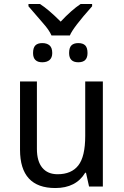

<svg xmlns="http://www.w3.org/2000/svg" viewBox="-20 -950 630 978"><path d="M433.6 0 418 -70.3H414.1Q367.2 7.8 261.7 7.8Q171.9 7.8 127 -41Q82 -89.8 82 -187.5V-535.2H168V-191.4Q168 -128.9 195.3 -95.7Q222.7 -62.5 273.4 -62.5Q343.8 -62.5 378.9 -107.4Q414.1 -152.3 414.1 -257.8V-535.2H503.9V0ZM246.1 -679.7Q246.1 -656.2 232.4 -644.5Q218.8 -632.8 195.3 -632.8Q171.9 -632.8 160.2 -644.5Q148.4 -656.2 148.4 -679.7Q148.4 -707 160.2 -718.8Q171.9 -730.5 195.3 -730.5Q218.8 -730.5 232.4 -718.8Q246.1 -707 246.1 -679.7ZM425.8 -679.7Q425.8 -656.2 414.1 -644.5Q402.3 -632.8 378.9 -632.8Q355.5 -632.8 343.8 -644.5Q332 -656.2 332 -679.7Q332 -707 343.8 -718.8Q355.5 -730.5 378.9 -730.5Q402.3 -730.5 414.1 -718.8Q425.8 -707 425.8 -679.7ZM449.2 -918Q351.6 -808.6 335.9 -769.5H242.2Q230.5 -796.9 199.2 -832L125 -918V-929.7H183.6Q226.6 -902.3 289.1 -839.8Q343.8 -898.4 390.6 -929.7H449.2Z"/></svg>

Font: Droid Sans Fallback
Style: Regular
Weight: 400
Designer: Steve Matteson
Foundry: Ascender Corporation
Version: 3.00 (Khmer version)